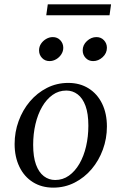

<svg xmlns="http://www.w3.org/2000/svg" viewBox="-20 -850 557 880"><path d="M293 -470Q346 -470 386 -445Q426 -420 448 -375Q470 -330 470 -270Q470 -215 451.5 -164.5Q433 -114 400 -75Q367 -36 322 -13Q277 10 224 10Q171 10 131 -15Q91 -40 69 -85.5Q47 -131 47 -190Q47 -245 65.5 -295.5Q84 -346 117 -385Q150 -424 195 -447Q240 -470 293 -470ZM233 -25Q268 -25 296 -45Q324 -65 344 -99.5Q364 -134 374.5 -179Q385 -224 385 -274Q385 -329 372 -364.5Q359 -400 336 -417.5Q313 -435 284 -435Q249 -435 221 -415Q193 -395 173 -360.5Q153 -326 142.5 -281Q132 -236 132 -186Q132 -131 145 -95.5Q158 -60 181 -42.5Q204 -25 233 -25ZM207 -570Q186 -570 172.5 -584.5Q159 -599 159 -619Q159 -636 168 -649.5Q177 -663 191.5 -671.5Q206 -680 222 -680Q243 -680 256.5 -665.5Q270 -651 270 -631Q270 -615 261 -601Q252 -587 237.5 -578.5Q223 -570 207 -570ZM407 -570Q386 -570 372.5 -584.5Q359 -599 359 -619Q359 -644 378.5 -662Q398 -680 422 -680Q443 -680 456.5 -665.5Q470 -651 470 -631Q470 -606 450.5 -588Q431 -570 407 -570ZM199 -830H489L482 -780H192Z"/></svg>

Font: Brygada 1918
Style: Italic
Weight: 400
Italic angle: -8°
Designer: Mateusz Machalski | Borys Kosmynka | Przemek Hoffer
Foundry: NIEPODLEGLA 2018
Version: Version 3.006